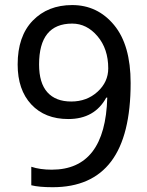

<svg xmlns="http://www.w3.org/2000/svg" viewBox="-20 -743 591 770"><path d="M105.5 0V-74.2Q140.6 -62.5 187.5 -62.5Q402.3 -62.5 410.2 -351.6H406.2Q359.4 -265.6 253.9 -265.6Q160.2 -265.6 105.5 -324.2Q50.8 -382.8 50.8 -484.4Q50.8 -597.7 111.3 -660.2Q171.9 -722.7 269.5 -722.7Q371.1 -722.7 437.5 -642.6Q503.9 -562.5 503.9 -410.2Q503.9 -199.2 425.8 -95.7Q347.7 7.8 191.4 7.8Q136.7 7.8 105.5 0ZM265.6 -335.9Q328.1 -335.9 371.1 -375Q414.1 -414.1 414.1 -468.8Q414.1 -546.9 371.1 -597.7Q328.1 -648.4 269.5 -648.4Q203.1 -648.4 169.9 -607.4Q136.7 -566.4 136.7 -484.4Q136.7 -410.2 169.9 -373Q203.1 -335.9 265.6 -335.9Z"/></svg>

Font: Droid Sans Fallback
Style: Regular
Weight: 400
Designer: Steve Matteson
Foundry: Ascender Corporation
Version: 3.00 (Khmer version)